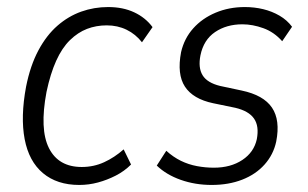

<svg xmlns="http://www.w3.org/2000/svg" viewBox="-20 -517 875 545"><path d="M205 8Q142 8 102 -25.5Q62 -59 50 -122Q38 -185 54 -271Q66 -331 89 -374Q112 -417 143 -444Q174 -471 210.5 -484Q247 -497 287 -497Q329 -497 361 -482Q393 -467 413 -440L383 -397Q365 -420 339.5 -432.5Q314 -445 283 -445Q253 -445 227 -435Q201 -425 178.5 -403Q156 -381 139.5 -344.5Q123 -308 112 -256Q92 -150 119 -96.5Q146 -43 212 -43Q246 -43 275.5 -56.5Q305 -70 331 -93L352 -50Q333 -31 308.5 -18.5Q284 -6 258 1Q232 8 205 8Z M581 8Q534 8 493 -6.5Q452 -21 425 -47L452 -89Q472 -71 493.5 -60.5Q515 -50 539 -45.5Q563 -41 587 -41Q635 -41 668 -63Q701 -85 709 -122Q716 -159 701 -180.5Q686 -202 648 -211L585 -224Q528 -236 505 -271Q482 -306 494 -369Q503 -408 528.5 -436.5Q554 -465 592 -481Q630 -497 675 -497Q702 -497 727 -491Q752 -485 773.5 -472.5Q795 -460 809 -441L781 -400Q758 -426 727.5 -437Q697 -448 668 -448Q623 -448 590.5 -426Q558 -404 549 -360Q542 -325 555 -303.5Q568 -282 605 -273L666 -260Q728 -247 752 -211.5Q776 -176 764 -115Q756 -78 731 -50Q706 -22 667.5 -7Q629 8 581 8Z"/></svg>

Font: Nunito Sans 10pt Condensed Light
Style: Italic
Weight: 300
Width: 3
Italic angle: -9°
Designer: Vernon Adams
Foundry: Vernon Adams
Version: Version 3.101;gftools[0.9.27]